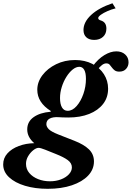

<svg xmlns="http://www.w3.org/2000/svg" viewBox="-144 -907 806 1174"><path d="M423 -502.5Q455.5 -546.5 493.8 -569.8Q532 -593 567 -593Q600.5 -593 621.2 -574.2Q642 -555.5 642 -526Q642 -502.5 627 -485.8Q612 -469 585.5 -469Q567.5 -469 557.2 -476.8Q547 -484.5 540.2 -494.2Q533.5 -504 526.2 -511.8Q519 -519.5 506 -519.5Q493.5 -519.5 480.2 -509.8Q467 -500 449.5 -478ZM161 201.5Q198.5 201.5 229 189.8Q259.5 178 277.5 158.5Q295.5 139 295.5 116.5Q295.5 90.5 270.5 72Q245.5 53.5 198.5 35L132.5 8.5Q103.5 -3 92 -3Q78 -3 59.8 11.2Q41.5 25.5 28.2 47.8Q15 70 15 94.5Q15 127 35.2 151Q55.5 175 88.8 188.2Q122 201.5 161 201.5ZM270 -229.5Q299 -229.5 324.5 -258.5Q350 -287.5 365.8 -332.5Q381.5 -377.5 381.5 -424.5Q381.5 -461.5 371 -480Q360.5 -498.5 341 -498.5Q321 -498.5 300.2 -481.8Q279.5 -465 262 -437.2Q244.5 -409.5 233.8 -375.5Q223 -341.5 223 -307.5Q223 -270.5 235 -250Q247 -229.5 270 -229.5ZM147.5 247.5Q70.5 247.5 9 229Q-52.5 210.5 -88.5 177Q-124.5 143.5 -124.5 98.5Q-124.5 59.5 -98.5 30.8Q-72.5 2 -29.2 -14.2Q14 -30.5 65.5 -31.5Q22.5 -68.5 22.5 -115.5Q22.5 -163 61.8 -190.8Q101 -218.5 164.5 -223.5L167 -228Q84 -280 84 -358Q84 -405.5 115.2 -447Q146.5 -488.5 199 -514.2Q251.5 -540 315 -540Q375 -540 420.5 -516.5Q466 -493 491.5 -453.2Q517 -413.5 517 -364.5Q517 -311 486.5 -271.5Q456 -232 401.2 -210.2Q346.5 -188.5 273.5 -188.5Q250 -188.5 236.8 -189.2Q223.5 -190 214 -190.5Q179.5 -192.5 159.5 -181.8Q139.5 -171 139.5 -148Q139.5 -132.5 153.8 -117.5Q168 -102.5 212 -85L311.5 -46Q369 -23.5 399.8 6.2Q430.5 36 430.5 80Q430.5 129 394.8 166.8Q359 204.5 295.5 226Q232 247.5 147.5 247.5ZM543.5 -887 563 -856Q538 -850 513.5 -839.2Q489 -828.5 472.8 -816.8Q456.5 -805 456.5 -796.5Q456.5 -792 460 -788.2Q463.5 -784.5 472 -782Q506.5 -772 506.5 -732Q506.5 -700.5 486 -681.8Q465.5 -663 432 -663Q401 -663 383.8 -679Q366.5 -695 366.5 -723.5Q366.5 -772 413.2 -815.5Q460 -859 543.5 -887Z"/></svg>

Font: Libre Caslon Text
Style: Italic
Weight: 400
Italic angle: -22.583°
Designer: Pablo Impallari, Rodrigo Fuenzalida, Katja Schimmel
Foundry: Pablo Impallari, Rodrigo Fuenzalida
Version: Version 2.000